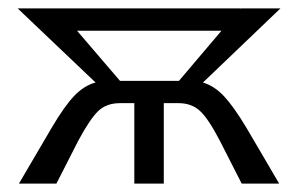

<svg xmlns="http://www.w3.org/2000/svg" viewBox="-20 -436 708 456"><path d="M565 -133 643 0H554L502 -102Q475 -154 455 -172.5Q435 -191 404 -191H369V0H299V-191H265Q233 -191 213.5 -172.5Q194 -154 166 -102L114 0H25L103 -133Q133 -184 156.5 -208.5Q180 -233 207 -240L22 -416H550V-415L551 -416H646L462 -240Q489 -232 512 -207.5Q535 -183 565 -133ZM506 -363H163L265 -244H405Z"/></svg>

Font: Ysabeau Medium
Style: Regular
Weight: 500
Designer: Christian Thalmann (Catharsis Fonts)
Version: Version 0.003